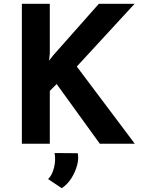

<svg xmlns="http://www.w3.org/2000/svg" viewBox="-20 -756 744 1010"><path d="M242 -474 238 -437 260 -465 500 -736H688L384 -406L689 0H505L278 -314L242 -278V0H95V-736H242ZM305 234 233 186Q255 165 264.5 124.5Q274 84 267 49L389 50Q395 78 385.5 113.5Q376 149 355.5 181.5Q335 214 305 234Z"/></svg>

Font: Reem Kufi
Style: Regular
Weight: 400
Designer: Khaled Hosny
Version: Version 1.6